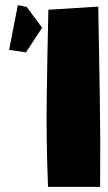

<svg xmlns="http://www.w3.org/2000/svg" viewBox="-20 -726 420 750"><path d="M49.8 -706.1 84.5 -698.7 144.5 -617.7 81.5 -521.5 15.6 -531.2ZM363.8 -700.2Q367.2 -506.8 369.9 -345.9Q372.6 -185.1 371.1 3.9H167.5Q160.2 -185.1 162.6 -348.1Q165 -511.2 168.9 -688Z"/></svg>

Font: Lapsus Pro (theguybrush.com)
Style: Bold
Weight: 700
Designer: Jose Roses
Version: Version 1.00 February 9, 2018, initial release